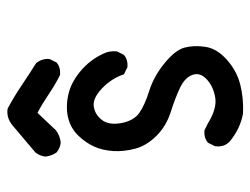

<svg xmlns="http://www.w3.org/2000/svg" viewBox="-102 -602 703 540"><g transform="rotate(-90 250.0 -331.5)"><path d="M201.2 0Q158.2 -7.8 123 -37.1Q105.5 -52.7 109.4 -79.1L119.1 -98.6Q132.8 -110.4 154.3 -108.4L173.8 -98.6Q214.8 -73.2 245.6 -78.1Q276.4 -83 296.9 -101.6Q317.4 -120.1 310.1 -141.6Q302.7 -163.1 274.4 -176.8Q246.1 -190.4 206.1 -203.1Q166 -215.8 138.7 -243.2Q111.3 -270.5 102.5 -302.7Q93.8 -335 95.7 -365.2Q97.7 -395.5 108.4 -418.9Q119.1 -442.4 138.7 -462.9Q158.2 -483.4 186.5 -491.2Q214.8 -499 250.5 -492.2Q286.1 -485.4 319.3 -458Q352.5 -430.7 370.1 -391.6Q377.9 -376 376 -354.5L366.2 -335Q352.5 -323.2 331.1 -325.2L311.5 -335Q299.8 -370.1 272 -396.5Q244.1 -422.9 221.7 -419.9Q199.2 -417 183.6 -397.5Q168 -377.9 174.3 -342.8Q180.7 -307.6 202.6 -292Q224.6 -276.4 265.1 -263.7Q305.7 -251 342.8 -220.7Q379.9 -190.4 386.7 -164.1Q393.6 -137.7 388.7 -105.5Q383.8 -73.2 352.5 -45.4Q321.3 -17.6 282.7 -7.8Q244.1 2 201.2 0ZM119.1 -512.7Q103.5 -514.6 91.8 -524.4Q82 -538.1 80.1 -555.7Q82 -572.3 91.8 -584L168 -648.4Q189.5 -666 214.8 -662.1Q248 -644.5 279.8 -623Q311.5 -601.6 342.8 -582Q356.4 -565.4 354.5 -543.9L344.7 -524.4Q331.1 -512.7 309.6 -514.6Q282.2 -528.3 256.3 -545.9Q230.5 -563.5 203.1 -578.1L154.3 -526.4Q138.7 -514.6 119.1 -512.7Z"/></g></svg>

Font: JasonHandwriting1
Style: Regular
Weight: 400
Version: Version 1.48.20